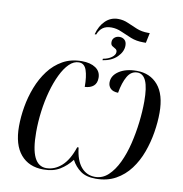

<svg xmlns="http://www.w3.org/2000/svg" viewBox="-106 -1134 1184 1243"><g transform="rotate(10 485.5 -512.0)"><path d="M437 -910Q452 -967 487 -1000.5Q522 -1034 570 -1034Q605 -1034 636 -1020Q667 -1006 700.5 -992.5Q734 -979 775 -979H787L773 -913H755Q710 -913 673.5 -927.5Q637 -942 604 -957Q571 -972 537 -972Q502 -972 480.5 -956.5Q459 -941 447 -910ZM517 -763Q552 -769 574 -785.5Q596 -802 596 -821Q596 -835 585 -841Q574 -847 563.5 -854Q553 -861 553 -879Q553 -898 566.5 -909.5Q580 -921 600 -921Q619 -921 632.5 -909Q646 -897 646 -872Q646 -832 611 -797Q576 -762 516 -753ZM261 10Q166 10 112 -53.5Q58 -117 58 -238Q58 -300 69.5 -367Q81 -434 105.5 -497.5Q130 -561 168.5 -612Q207 -663 261 -693.5Q315 -724 386 -724Q443 -724 477 -701Q511 -678 511 -636Q511 -601 490.5 -583Q470 -565 433 -563Q433 -632 419 -672.5Q405 -713 369 -713Q335 -713 305.5 -684Q276 -655 251.5 -604.5Q227 -554 209.5 -490.5Q192 -427 183 -357.5Q174 -288 174 -221Q174 -109 200 -55.5Q226 -2 278 -2Q332 -2 378 -42.5Q424 -83 453 -170H462Q471 -87 507 -44Q543 -1 599 -1Q648 -1 685.5 -36Q723 -71 750.5 -129Q778 -187 795 -257.5Q812 -328 820.5 -400.5Q829 -473 829 -537Q829 -628 810 -671Q791 -714 753 -714Q712 -714 688 -673Q664 -632 652 -563Q618 -564 602 -580Q586 -596 586 -620Q586 -665 631 -694.5Q676 -724 747 -724Q835 -724 887 -663Q939 -602 939 -482Q939 -421 928 -353Q917 -285 893.5 -220.5Q870 -156 831 -104Q792 -52 736 -21Q680 10 605 10Q542 10 505 -17Q468 -44 446 -86Q413 -43 369.5 -16.5Q326 10 261 10Z"/></g></svg>

Font: Noto Serif Display SemiCondensed Medium
Style: Italic
Weight: 500
Width: 4
Italic angle: -12°
Designer: Monotype Design Team
Foundry: Monotype Imaging Inc.
Version: Version 2.009